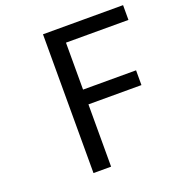

<svg xmlns="http://www.w3.org/2000/svg" viewBox="-132 -843 887 953"><g transform="rotate(-20 311.5 -366.5)"><path d="M200 0V-733H623V-655H293V-407H573V-329H293V0Z"/></g></svg>

Font: Source Han Sans Regular
Style: Regular
Weight: 400
Designer: Ryoko NISHIZUKA  (kana & ideographs); Paul D. Hunt (Latin, Greek & Cyrillic); Wenlong ZHANG  (bopomofo); Sandoll Communi
Foundry: Adobe Systems Incorporated
Version: Version 1.00 January 18, 2024, initial release